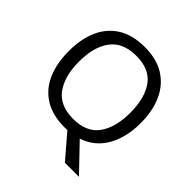

<svg xmlns="http://www.w3.org/2000/svg" viewBox="-230 -898 1242 1242"><g transform="rotate(45 390.5 -277.5)"><path d="M720 -358Q720 -227 667.5 -135Q615 -43 512 -8L683 170H554L416 9Q410 9 403.5 9.5Q397 10 391 10Q280 10 206.5 -36Q133 -82 97 -165Q61 -248 61 -359Q61 -469 97 -551Q133 -633 206.5 -679Q280 -725 392 -725Q499 -725 572 -679.5Q645 -634 682.5 -551.5Q720 -469 720 -358ZM156 -358Q156 -223 213 -145.5Q270 -68 391 -68Q513 -68 569 -145.5Q625 -223 625 -358Q625 -493 569 -569.5Q513 -646 392 -646Q271 -646 213.5 -569.5Q156 -493 156 -358Z"/></g></svg>

Font: Noto Sans Masaram Gondi
Style: Regular
Weight: 400
Designer: Ek Type & Mukund Gokhale
Foundry: Ek Type
Version: Version 1.004; ttfautohint (v1.8.4.7-5d5b)